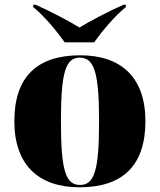

<svg xmlns="http://www.w3.org/2000/svg" viewBox="-20 -786 680 816"><path d="M255 -606H380C412 -651 467 -718 515 -756V-766H505C446 -740 359 -695 318 -669C276 -695 190 -740 131 -766H121V-756C169 -718 223 -651 255 -606ZM318 10C502 10 598 -83 598 -271C598 -459 493 -551 321 -551C137 -551 41 -459 41 -271C41 -83 146 10 318 10ZM320 0C258 0 239 -64 239 -271C239 -476 258 -541 319 -541C381 -541 401 -476 401 -271C401 -64 382 0 320 0Z"/></svg>

Font: Noto Serif Display Black
Style: Regular
Weight: 900
Designer: Monotype Design Team
Foundry: Monotype Imaging Inc.
Version: Version 2.009